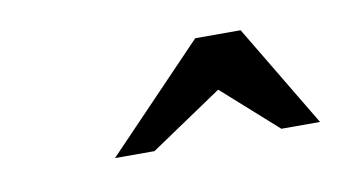

<svg xmlns="http://www.w3.org/2000/svg" viewBox="-31 -714 398 225"><g transform="rotate(-10 168.0 -602.0)"><path d="M290 -541 225 -599 139 -541H92L209 -663H263L336 -541Z"/></g></svg>

Font: Jura
Style: Bold Italic
Weight: 700
Designer: Ed Merritt
Foundry: Ten by Twenty
Version: Version 1.007